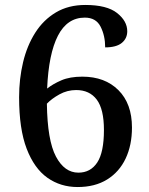

<svg xmlns="http://www.w3.org/2000/svg" viewBox="-20 -744 599 774"><path d="M293 10Q224 10 171 -27.5Q118 -65 87.5 -144.5Q57 -224 57 -352Q57 -426 73 -493Q89 -560 122 -612Q155 -664 205.5 -694Q256 -724 324 -724Q411 -724 452 -691.5Q493 -659 493 -618Q493 -589 471 -571Q449 -553 404 -553Q404 -600 385.5 -636.5Q367 -673 322 -673Q251 -673 213.5 -600Q176 -527 170 -387Q194 -406 228 -420.5Q262 -435 312 -435Q403 -435 457.5 -380.5Q512 -326 512 -230Q512 -159 486.5 -105Q461 -51 412 -20.5Q363 10 293 10ZM296 -48Q345 -48 372 -89Q399 -130 399 -220Q399 -304 370 -342.5Q341 -381 287 -381Q251 -381 219.5 -363.5Q188 -346 169 -326Q171 -178 205.5 -113Q240 -48 296 -48Z"/></svg>

Font: Noto Serif Hentaigana Medium
Style: Regular
Weight: 500
Designer: Kazuhiro Yamada
Foundry: nipponia
Version: Version 1.000; ttfautohint (v1.8.4.7-5d5b)